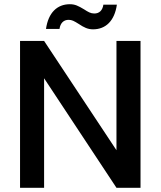

<svg xmlns="http://www.w3.org/2000/svg" viewBox="-20 -890 761 910"><path d="M75 -696V0H189V-519L532 0H646V-696H532V-178L189 -696ZM262 -753C266 -781 282 -796 305 -796C321 -796 330 -791 354 -776C378 -760 396 -751 421 -751C481 -751 523 -791 534 -868H470C466 -840 450 -826 427 -826C410 -826 398 -833 378 -846C351 -862 336 -870 311 -870C251 -870 209 -830 198 -753Z"/></svg>

Font: Poppins Medium
Style: Regular
Weight: 500
Designer: Ninad Kale (Devanagari), Jonny Pinhorn (Latin)
Foundry: Indian Type Foundry
Version: 4.004